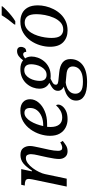

<svg xmlns="http://www.w3.org/2000/svg" viewBox="588 -1394 1046 2262"><g transform="rotate(-90 1111.0 -263.0)"><path d="M460 10Q416 10 392.5 -18.5Q369 -47 369 -90Q369 -136 388 -225L405 -303Q408 -317 413 -338Q418 -359 422 -382Q426 -405 426 -422Q426 -442 417.5 -461.5Q409 -481 380 -481Q349 -481 318 -458Q287 -435 260.5 -399Q234 -363 215.5 -324.5Q197 -286 191 -256L137 0H44L128 -402Q131 -416 132.5 -429.5Q134 -443 134 -447Q134 -477 113.5 -485.5Q93 -494 64 -494H56L65 -536H250L223 -410H233Q274 -476 316.5 -510.5Q359 -545 415 -545Q474 -545 498 -511.5Q522 -478 522 -434Q522 -409 515.5 -379.5Q509 -350 504 -324L478 -206Q472 -178 468.5 -151Q465 -124 465 -101Q465 -53 500 -53Q529 -53 564 -76L582 -47Q558 -27 528.5 -8.5Q499 10 460 10Z M837 10Q784 10 739.5 -13Q695 -36 668.5 -81.5Q642 -127 642 -197Q642 -253 661 -313.5Q680 -374 718 -427Q756 -480 811.5 -513Q867 -546 940 -546Q1003 -546 1038 -515.5Q1073 -485 1073 -431Q1073 -379 1035.5 -333Q998 -287 932.5 -259Q867 -231 783 -231H748Q747 -220 746.5 -209.5Q746 -199 746 -189Q746 -125 774 -89Q802 -53 856 -53Q904 -53 941.5 -76Q979 -99 1000 -125Q1010 -118 1010 -100Q1010 -78 991.5 -52.5Q973 -27 935 -8.5Q897 10 837 10ZM767 -277Q826 -277 871.5 -296.5Q917 -316 943.5 -350.5Q970 -385 970 -431Q970 -498 912 -498Q884 -498 859 -478.5Q834 -459 814 -426.5Q794 -394 779.5 -355Q765 -316 757 -277Z M1275 240Q1166 240 1111.5 206.5Q1057 173 1057 110Q1057 68 1080.5 39Q1104 10 1141.5 -8Q1179 -26 1220 -34Q1201 -43 1186.5 -61Q1172 -79 1172 -103Q1172 -135 1193 -156.5Q1214 -178 1267 -205Q1234 -220 1215.5 -250Q1197 -280 1197 -323Q1197 -358 1211 -397Q1225 -436 1253.5 -470Q1282 -504 1326 -525Q1370 -546 1429 -546Q1459 -546 1485.5 -538.5Q1512 -531 1532 -514Q1552 -543 1579 -564Q1606 -585 1640 -585Q1665 -585 1677.5 -572Q1690 -559 1690 -539Q1690 -517 1677.5 -497Q1665 -477 1631 -477Q1631 -492 1624 -502.5Q1617 -513 1603 -513Q1589 -513 1577 -505.5Q1565 -498 1554 -490Q1576 -459 1576 -413Q1576 -379 1562.5 -340.5Q1549 -302 1521 -267.5Q1493 -233 1449.5 -211Q1406 -189 1347 -189Q1339 -189 1331 -189.5Q1323 -190 1315 -191Q1293 -181 1268.5 -166Q1244 -151 1244 -128Q1244 -112 1258.5 -106Q1273 -100 1295 -98L1391 -88Q1465 -81 1505.5 -49Q1546 -17 1546 43Q1546 133 1478 186.5Q1410 240 1275 240ZM1358 -237Q1392 -237 1416 -255.5Q1440 -274 1455.5 -302.5Q1471 -331 1478 -362Q1485 -393 1485 -418Q1485 -461 1466.5 -480.5Q1448 -500 1416 -500Q1382 -500 1358 -481.5Q1334 -463 1318.5 -434.5Q1303 -406 1296 -375Q1289 -344 1289 -319Q1289 -276 1308 -256.5Q1327 -237 1358 -237ZM1279 191Q1345 191 1384.5 174.5Q1424 158 1441.5 130.5Q1459 103 1459 71Q1459 39 1437 20Q1415 1 1366 -3L1269 -12Q1235 -8 1205 5.5Q1175 19 1156.5 43.5Q1138 68 1138 104Q1138 142 1168.5 166.5Q1199 191 1279 191Z M1883 10Q1798 10 1744.5 -41.5Q1691 -93 1691 -197Q1691 -253 1709 -313.5Q1727 -374 1764 -427Q1801 -480 1857 -513Q1913 -546 1989 -546Q2042 -546 2085 -525Q2128 -504 2153.5 -458.5Q2179 -413 2179 -339Q2179 -296 2168 -248.5Q2157 -201 2134 -155Q2111 -109 2076 -72Q2041 -35 1993 -12.5Q1945 10 1883 10ZM1894 -41Q1943 -41 1977.5 -72.5Q2012 -104 2033.5 -153.5Q2055 -203 2065 -257Q2075 -311 2075 -356Q2075 -431 2049 -463Q2023 -495 1977 -495Q1938 -495 1908 -474Q1878 -453 1856.5 -418.5Q1835 -384 1821.5 -342Q1808 -300 1801.5 -257.5Q1795 -215 1795 -179Q1795 -103 1822 -72Q1849 -41 1894 -41ZM1955 -619Q1981 -649 2010.5 -689Q2040 -729 2062 -766H2169L2166 -756Q2150 -736 2120.5 -707.5Q2091 -679 2057 -651.5Q2023 -624 1992 -606H1952Z"/></g></svg>

Font: NotoSerif-Italic
Style: Regular
Weight: 400
Italic angle: -12°
Designer: Monotype Design Team
Foundry: Monotype Imaging Inc.
Version: Version 2.007; ttfautohint (v1.8) -l 8 -r 50 -G 200 -x 14 -D